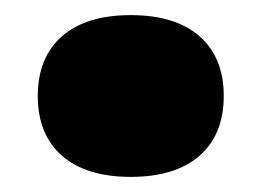

<svg xmlns="http://www.w3.org/2000/svg" viewBox="-20 -226 346 254"><path d="M276 -99Q276 -48 244 -20Q212 8 153 8Q94 8 62 -20Q30 -48 30 -99Q30 -150 62 -178Q94 -206 153 -206Q212 -206 244 -178Q276 -150 276 -99Z"/></svg>

Font: Work Sans Black
Style: Regular
Weight: 900
Designer: Wei Huang
Foundry: Wei Huang
Version: Version 1.500